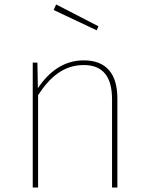

<svg xmlns="http://www.w3.org/2000/svg" viewBox="-20 -842 667 862"><path d="M422 -724 232 -822 221 -797 414 -706ZM356 -571C268 -571 201 -522 150 -446L148 -561H127V0H151V-415C204 -496 266 -550 356 -550C442 -550 483 -498 483 -396V0H507V-399C507 -509 459 -571 356 -571Z"/></svg>

Font: Glow Sans SC Normal Thin
Style: Regular
Weight: 100
Designer: Ryoko NISHIZUKA (kana, bopomofo & ideographs); Paul D. Hunt (Latin, Greek & Cyrillic); Sandoll Communications, Soo-young
Version: Version 0.93